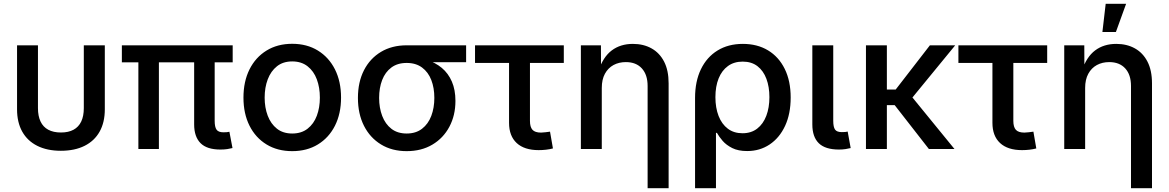

<svg xmlns="http://www.w3.org/2000/svg" viewBox="-20 -776 6089 1000"><path d="M296.9 9.3Q225.6 9.3 174.3 -16.4Q123 -42 95.9 -90.3Q68.8 -138.7 68.8 -206.5V-540H177.7V-212.9Q177.7 -171.4 191.2 -143.1Q204.6 -114.7 231.4 -100.3Q258.3 -85.9 297.4 -85.9Q336.4 -85.9 363 -100.3Q389.6 -114.7 403.1 -143.1Q416.5 -171.4 416.5 -212.9V-540H525.9V-206.5Q525.9 -138.7 498.8 -90.3Q471.7 -42 420.4 -16.4Q369.1 9.3 296.9 9.3Z M1127.9 2.9Q1057.6 2.9 1024.4 -30.5Q991.2 -64 991.2 -127.9V-511.7H1098.1V-146.5Q1098.1 -114.3 1107.9 -100.6Q1117.7 -86.9 1143.6 -86.9Q1155.3 -86.9 1162.1 -87.6Q1168.9 -88.4 1174.8 -89.8L1190.9 -4.9Q1180.2 -2 1163.8 0.5Q1147.5 2.9 1127.9 2.9ZM700.7 0V-511.7H807.6V0ZM614.7 -451.2V-540H1191.9V-451.2Z M1502 11.2Q1425.3 11.2 1368.2 -23.7Q1311 -58.6 1279.5 -121.3Q1248 -184.1 1248 -267.6Q1248 -351.6 1279.5 -414.6Q1311 -477.5 1368.2 -512.7Q1425.3 -547.9 1502 -547.9Q1578.6 -547.9 1635.7 -512.7Q1692.9 -477.5 1724.6 -414.6Q1756.3 -351.6 1756.3 -267.6Q1756.3 -184.1 1724.6 -121.3Q1692.9 -58.6 1635.7 -23.7Q1578.6 11.2 1502 11.2ZM1502 -80.6Q1549.8 -80.6 1582 -105.7Q1614.3 -130.9 1630.1 -173.1Q1646 -215.3 1646 -267.6Q1646 -320.3 1630.1 -362.8Q1614.3 -405.3 1582 -430.7Q1549.8 -456.1 1502 -456.1Q1454.1 -456.1 1422.4 -430.7Q1390.6 -405.3 1374.5 -362.8Q1358.4 -320.3 1358.4 -267.6Q1358.4 -215.3 1374.5 -173.1Q1390.6 -130.9 1422.4 -105.7Q1454.1 -80.6 1502 -80.6Z M2098.1 11.2Q2021.5 11.2 1964.4 -23.7Q1907.2 -58.6 1875.7 -120.8Q1844.2 -183.1 1844.2 -266.1Q1844.2 -348.6 1875.7 -410.2Q1907.2 -471.7 1964.4 -505.9Q2021.5 -540 2098.1 -540H2407.7V-452.1H2177.2L2098.1 -448.2Q2050.3 -448.2 2018.3 -424.3Q1986.3 -400.4 1970.5 -359.4Q1954.6 -318.4 1954.6 -266.1Q1954.6 -214.4 1970.7 -172.1Q1986.8 -129.9 2018.6 -105.2Q2050.3 -80.6 2098.1 -80.6Q2146 -80.6 2178.2 -105.5Q2210.4 -130.4 2226.3 -172.4Q2242.2 -214.4 2242.2 -266.1Q2242.2 -318.4 2226.3 -359.4Q2210.4 -400.4 2178.2 -424.3Q2146 -448.2 2098.1 -448.2V-479Q2153.8 -479 2200.4 -464.8Q2247.1 -450.7 2281 -422.4Q2314.9 -394 2333.5 -351.1Q2352.1 -308.1 2352.1 -250.5Q2352.1 -175.3 2320.6 -116Q2289.1 -56.6 2231.9 -22.7Q2174.8 11.2 2098.1 11.2Z M2785.6 5.9Q2710.9 5.9 2671.1 -31Q2631.3 -67.9 2631.3 -136.2V-448.2H2454.1V-540H2916.5V-448.2H2740.2V-146.5Q2740.2 -114.3 2753.4 -99.9Q2766.6 -85.4 2797.9 -85.4Q2807.1 -85.4 2820.8 -87.2Q2834.5 -88.9 2844.7 -90.3L2859.9 -2.9Q2843.3 1.5 2824 3.7Q2804.7 5.9 2785.6 5.9Z M3114.3 -317.9V0H3005.4V-540H3109.9L3110.4 -407.2H3097.2Q3121.1 -479.5 3166.3 -513.4Q3211.4 -547.4 3276.4 -547.4Q3331.5 -547.4 3373.5 -523.9Q3415.5 -500.5 3439 -454.8Q3462.4 -409.2 3462.4 -341.8V204.1H3353V-328.1Q3353 -386.7 3323 -419.7Q3293 -452.6 3239.7 -452.6Q3203.6 -452.6 3175.3 -437.3Q3147 -421.9 3130.6 -391.8Q3114.3 -361.8 3114.3 -317.9Z M3600.1 204.1V-266.1Q3600.1 -352.1 3630.6 -415.3Q3661.1 -478.5 3717 -512.9Q3772.9 -547.4 3849.1 -547.4Q3924.3 -547.4 3980.2 -513.7Q4036.1 -480 4067.1 -417.2Q4098.1 -354.5 4098.1 -268.1Q4098.1 -183.1 4069.1 -120.6Q4040 -58.1 3988.8 -23.7Q3937.5 10.7 3871.6 10.7Q3824.7 10.7 3793.7 -4.9Q3762.7 -20.5 3743.9 -42.2Q3725.1 -64 3713.9 -84H3709V204.1ZM3847.2 -82Q3892.6 -82 3923.8 -106.2Q3955.1 -130.4 3971.2 -172.9Q3987.3 -215.3 3987.3 -270Q3987.3 -323.7 3971.7 -365.5Q3956.1 -407.2 3925.3 -431.2Q3894.5 -455.1 3848.1 -455.1Q3803.2 -455.1 3771.5 -432.1Q3739.7 -409.2 3722.9 -367.7Q3706.1 -326.2 3706.1 -270Q3706.1 -214.4 3722.7 -171.9Q3739.3 -129.4 3770.8 -105.7Q3802.2 -82 3847.2 -82Z M4349.6 2.9Q4278.3 2.9 4244.6 -30Q4210.9 -63 4210.9 -127.9V-540H4319.8V-147Q4319.8 -114.7 4329.1 -101.3Q4338.4 -87.9 4364.3 -87.9Q4376 -87.9 4382.8 -88.6Q4389.6 -89.4 4395 -90.8L4410.6 -4.9Q4399.9 -2 4383.8 0.5Q4367.7 2.9 4349.6 2.9Z M4599.1 -540V0H4490.2V-540ZM4955.1 -540 4699.7 -228.5H4564.9L4564.5 -309.6H4645L4823.2 -540ZM4817.9 0 4636.7 -232.4 4707 -299.3 4951.2 0Z M5303.2 5.9Q5228.5 5.9 5188.7 -31Q5148.9 -67.9 5148.9 -136.2V-448.2H4971.7V-540H5434.1V-448.2H5257.8V-146.5Q5257.8 -114.3 5271 -99.9Q5284.2 -85.4 5315.4 -85.4Q5324.7 -85.4 5338.4 -87.2Q5352.1 -88.9 5362.3 -90.3L5377.4 -2.9Q5360.8 1.5 5341.6 3.7Q5322.3 5.9 5303.2 5.9Z M5631.8 -317.9V0H5522.9V-540H5627.4L5627.9 -407.2H5614.7Q5638.7 -479.5 5683.8 -513.4Q5729 -547.4 5793.9 -547.4Q5849.1 -547.4 5891.1 -523.9Q5933.1 -500.5 5956.5 -454.8Q5980 -409.2 5980 -341.8V204.1H5870.6V-328.1Q5870.6 -386.7 5840.6 -419.7Q5810.5 -452.6 5757.3 -452.6Q5721.2 -452.6 5692.9 -437.3Q5664.6 -421.9 5648.2 -391.8Q5631.8 -361.8 5631.8 -317.9ZM5721.7 -609.4 5738.8 -756.3H5845.2L5792 -609.4Z"/></svg>

Font: V-Inter
Style: Medium-500
Weight: 500
Designer: Rasmus Andersson
Foundry: rsms
Version: Version 4.000;git-4146feb